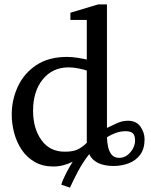

<svg xmlns="http://www.w3.org/2000/svg" viewBox="-20 -757 698 887"><path d="M303.2 109.9 263.2 96.2Q270.5 71.8 286.4 41.5Q302.2 11.2 315.9 -9.8Q294.9 0.5 272.5 6.3Q250 12.2 227.1 12.2Q176.8 12.2 140.1 -9Q103.5 -30.3 80.1 -65.4Q56.6 -100.6 45.4 -143.1Q34.2 -185.5 34.2 -228Q34.2 -295.9 62.3 -356.7Q90.3 -417.5 147.2 -455.8Q204.1 -494.1 290 -494.1Q314 -494.1 341.6 -489.5Q369.1 -484.9 380.9 -481.9V-665H305.2V-698.2L434.1 -736.8H474.1V-166Q497.1 -177.2 521.2 -188.2Q545.4 -199.2 570.8 -199.2Q609.9 -199.2 628.9 -171.9Q647.9 -144.5 647.9 -113.8Q647.9 -69.3 627.7 -42.2Q607.4 -15.1 574.7 -2.7Q542 9.8 504.9 9.8Q463.4 9.8 434.6 -3.4Q405.8 -16.6 392.1 -44.9Q362.3 -6.8 340.3 34.7Q318.4 76.2 303.2 109.9ZM278.8 -56.2Q314.9 -56.2 336.4 -65.4Q357.9 -74.7 380.9 -97.2Q380.9 -103.5 380.9 -109.6Q380.9 -115.7 380.9 -122.1V-431.2Q368.2 -435.5 343.5 -440.7Q318.8 -445.8 296.9 -445.8Q223.1 -445.8 178 -390.9Q132.8 -335.9 132.8 -245.1Q132.8 -163.6 171.4 -109.9Q210 -56.2 278.8 -56.2ZM530.8 -27.8Q560.1 -27.8 582 -53Q604 -78.1 604 -107.9Q604 -130.9 594 -140.9Q584 -150.9 561 -150.9Q537.6 -150.9 515.9 -143.3Q494.1 -135.7 474.1 -123Q474.6 -101.1 479.2 -79.1Q483.9 -57.1 495.8 -42.5Q507.8 -27.8 530.8 -27.8Z"/></svg>

Font: Charis
Style: Regular
Weight: 400
Designer: Walt Agee, Miriam Martin, Annie Olsen, Victor Gaultney, Lorna Priest, Alan Ward, Bob Hallissy, Martin Hosken, Sharon Cor
Foundry: SIL Global
Version: Version 7.000